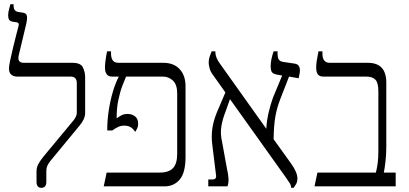

<svg xmlns="http://www.w3.org/2000/svg" viewBox="-20 -893 1958 920"><path d="M178 7Q155 7 155 -22V-72Q155 -90 163 -105.5Q171 -121 186 -140L333 -317Q348 -337 348 -352V-494Q348 -526 319 -526H62Q46 -526 34.5 -535Q23 -544 23 -565Q23 -577 29 -605Q35 -633 43 -666.5Q51 -700 58.5 -728.5Q66 -757 69 -769Q73 -783 61 -786L40 -789Q27 -792 23 -799.5Q19 -807 19 -820Q19 -833 23.5 -849.5Q28 -866 30 -873H45V-866Q45 -840 66 -836L91 -832Q105 -830 108.5 -818.5Q112 -807 106 -780L70 -629Q61 -592 94 -592H328Q367 -592 377.5 -569.5Q388 -547 388 -523V-351Q388 -323 361 -291L220 -120Q211 -108 206.5 -98Q202 -88 202 -73V-22Q202 7 178 7Z M477 0 491 -66H744Q789 -66 809 -87.5Q829 -109 829 -155V-445Q829 -488 808.5 -507Q788 -526 760 -526H584Q577 -510 566 -481Q555 -452 547 -413.5Q539 -375 539 -332V-326Q550 -334 562 -340.5Q574 -347 591 -347Q612 -347 627 -335.5Q642 -324 642 -300Q642 -287 637.5 -278Q633 -269 628 -261Q618 -276 606 -283.5Q594 -291 576 -291Q559 -291 546.5 -285Q534 -279 518 -268H494V-277Q494 -317 501 -363.5Q508 -410 520.5 -452.5Q533 -495 549 -525V-526H517Q483 -526 483 -570Q483 -584 485.5 -603Q488 -622 493 -647H512V-637Q512 -592 547 -592H763Q813 -592 841 -561.5Q869 -531 869 -480V-142Q869 -65 841 -32.5Q813 0 769 0Z M978 0V-33H998Q1019 -33 1015 -55L998 -193Q992 -236 997 -274Q1002 -312 1019 -354L1060 -450L1004 -529Q989 -548 984.5 -565Q980 -582 980 -592Q980 -609 984.5 -621.5Q989 -634 994 -647H1012V-642Q1012 -617 1036 -585L1256 -276Q1258 -315 1267.5 -355Q1277 -395 1288 -425L1332 -531L1310 -535Q1291 -538 1284 -546Q1277 -554 1277 -576Q1277 -606 1291 -647H1310V-636Q1310 -616 1316.5 -607Q1323 -598 1339 -596L1393 -588Q1417 -584 1417 -556Q1417 -548 1415.5 -540Q1414 -532 1411 -518L1365 -526L1323 -418Q1307 -377 1299.5 -335Q1292 -293 1291 -226L1375 -109Q1405 -67 1405 -38Q1405 -22 1399 -11.5Q1393 -1 1387 7H1375Q1375 -4 1369 -14Q1363 -24 1351 -41L1082 -418L1061 -359Q1046 -321 1040.5 -286.5Q1035 -252 1044 -214L1068 -82Q1074 -57 1075 -37Q1076 -17 1070 0Z M1487 0 1501 -66H1781Q1786 -84 1789.5 -109.5Q1793 -135 1793 -167V-456Q1793 -496 1779 -511Q1765 -526 1735 -526H1530Q1511 -526 1503 -536.5Q1495 -547 1495 -571Q1495 -584 1498 -603.5Q1501 -623 1506 -647H1525V-636Q1525 -592 1560 -592H1743Q1831 -592 1831 -497V-191Q1831 -152 1827 -118Q1823 -84 1819 -66H1876V0Z"/></svg>

Font: Noto Serif Hebrew SemiCondensed Light
Style: Regular
Weight: 300
Width: 4
Designer: Monotype Design Team
Foundry: Monotype Imaging Inc.
Version: Version 2.004; ttfautohint (v1.8.4.7-5d5b)